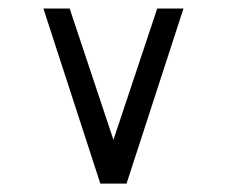

<svg xmlns="http://www.w3.org/2000/svg" viewBox="-20 -437 540 457"><path d="M218.8 0H281.2L416.7 -416.7H354.2L250 -104.2L145.8 -416.7H83.3Z"/></svg>

Font: Amy Mono
Style: Regular
Weight: 400
Monospace: yes
Version: Version 001.000